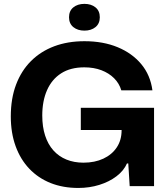

<svg xmlns="http://www.w3.org/2000/svg" viewBox="-20 -948 856 978"><path d="M378.6 9.4Q301 9.4 237.9 -15.6Q174.9 -40.7 129.4 -88.4Q84 -136.1 59.5 -203.6Q35 -271 35 -355.4Q35 -445.9 61.8 -516.9Q88.6 -587.9 138.1 -637.2Q187.7 -686.6 256.5 -712.4Q325.3 -738.1 410 -738.1Q505.4 -738.1 579.2 -707.6Q653 -677.1 699.5 -621.4Q746 -565.6 756.4 -487.9H597.9Q587.4 -523.4 561.1 -549.6Q534.9 -575.7 496.3 -590.4Q457.7 -605 409.3 -605Q339 -605 291.4 -574.4Q243.9 -543.9 219.6 -488.7Q195.3 -433.6 195.3 -359.7Q195.3 -301.9 210 -257Q224.7 -212.1 252.2 -181.6Q279.7 -151 318.5 -135.2Q357.3 -119.4 405 -119.4Q462.6 -119.4 506.5 -139.9Q550.4 -160.4 574.9 -197.4Q599.4 -234.3 599.4 -284.4V-314.7L631.3 -285.7H391.6V-398.9H764.7V0H640.6L633.4 -115.4H626.7Q610.4 -78.3 573.4 -50.1Q536.4 -22 486.1 -6.3Q435.9 9.4 378.6 9.4ZM410 -792Q375.7 -792 353.6 -809.9Q331.6 -827.9 331.6 -860.1Q331.6 -892.7 353.6 -910.5Q375.7 -928.3 410 -928.3Q444.3 -928.3 466.4 -910.5Q488.4 -892.7 488.4 -860.1Q488.4 -827.9 466.4 -809.9Q444.3 -792 410 -792Z"/></svg>

Font: Mona Sans ExtraLight
Style: Regular
Weight: 200
Designer: Deni Anggara
Foundry: GitHub
Version: Version 2.000